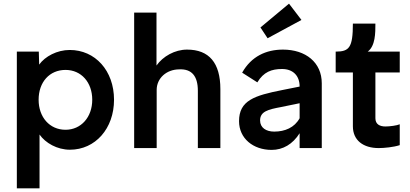

<svg xmlns="http://www.w3.org/2000/svg" viewBox="-20 -809 2241 1049"><path d="M72 220H196V-74C228 -28 292 9 362 9C501 9 603 -107 603 -264C603 -423 500 -536 361 -536C292 -536 226 -501 194 -456L192 -527H72ZM191 -264C191 -361 251 -427 338 -427C424 -427 484 -359 484 -264C484 -169 423 -100 338 -100C251 -100 191 -169 191 -264Z M713 0H774H836V-318C836 -381 889 -430 960 -430C1027 -433 1061 -394 1061 -313V0H1184V-322C1184 -466 1122 -538 1002 -538C935 -538 870 -501 835 -451V-740H713Z M1617 -337V-336L1522 -317C1370 -287 1286 -260 1286 -147C1286 -53 1363 10 1464 10C1526 10 1579 -21 1617 -81V0H1738V-354C1738 -468 1650 -538 1526 -538C1434 -538 1353 -501 1303 -412L1386 -359C1420 -416 1464 -432 1521 -432C1582 -432 1617 -394 1617 -337ZM1401 -151C1401 -200 1445 -211 1515 -224L1617 -245V-163C1589 -112 1537 -90 1478 -90C1434 -90 1401 -111 1401 -151ZM1403 -659 1442 -600 1627 -700 1559 -789Z M2164 -16V-130C2148 -123 2109 -118 2086 -118C2055 -118 2031 -130 2031 -163V-413H2164V-527H1989C2031 -558 2031 -629 2031 -680H1908C1908 -549 1888 -527 1814 -527V-413H1908V-119C1908 -42 1965 0 2049 0C2079 0 2131 -5 2164 -16Z"/></svg>

Font: Easer Grotesk Medium
Style: Regular
Weight: 500
Designer: Boardeaser, Bonnie Shaver-Troup, Thomas Jockin
Foundry: Lexend
Version: Version 1.001;Glyphs 3.1.2 (3151)